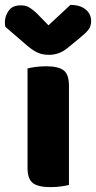

<svg xmlns="http://www.w3.org/2000/svg" viewBox="-57 -760 394 788"><path d="M56 -72V-479Q67 -482 87.5 -485Q108 -488 132 -488Q182 -488 204 -471.5Q226 -455 226 -408V-1Q215 2 194.5 5Q174 8 150 8Q100 8 78 -8.5Q56 -25 56 -72ZM142 -656 232 -740Q271 -740 294 -721.5Q317 -703 317 -674Q317 -652 305.5 -637.5Q294 -623 269 -603L224 -566Q204 -549 184.5 -542Q165 -535 145 -535Q131 -535 120 -537Q109 -539 97.5 -544Q86 -549 72 -559Q58 -569 39 -586L-35 -650Q-36 -655 -36.5 -659Q-37 -663 -37 -668Q-37 -694 -21.5 -716Q-6 -738 27 -738Q37 -738 45.5 -736.5Q54 -735 63 -729.5Q72 -724 83 -715Q94 -706 108 -691Z"/></svg>

Font: Baloo 2 Latin ExtraBold
Style: Regular
Weight: 400
Designer: Sarang Kulkarni and Ek Type
Foundry: Ek Type
Version: Version 1.001